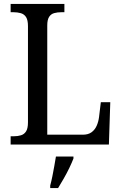

<svg xmlns="http://www.w3.org/2000/svg" viewBox="-20 -734 617 975"><path d="M34 0V-42H50Q70 -42 86.5 -47Q103 -52 112.5 -67Q122 -82 122 -113V-601Q122 -632 112.5 -647Q103 -662 86 -667Q69 -672 48 -672H34V-714H307V-672H293Q272 -672 255.5 -667.5Q239 -663 229.5 -648.5Q220 -634 220 -605V-50H401Q428 -50 445 -62.5Q462 -75 471 -95.5Q480 -116 483 -140L492 -215H540L533 0ZM235 208Q241 186 246 161Q251 136 255.5 110.5Q260 85 264 61H353V71Q345 92 332 119Q319 146 303.5 173Q288 200 275 221H235Z"/></svg>

Font: Noto Serif Khmer SemiCondensed
Style: Regular
Weight: 400
Width: 4
Designer: Danh Hong and the Monotype Design Team
Foundry: Monotype Imaging Inc.
Version: Version 2.004